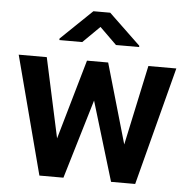

<svg xmlns="http://www.w3.org/2000/svg" viewBox="-53 -802 844 855"><g transform="rotate(5 369.0 -375.0)"><path d="M141.1 -528.3 218.3 -171.9 320.8 -528.3H415.5L518.6 -170.9L595.2 -528.3H720.2L582.5 0H474.6L367.7 -354L261.7 0H154.3L15.6 -528.3ZM405.3 -750 546.9 -614.7V-608.9H443.4L367.7 -683.1L292.5 -608.9H190.4V-615.7L330.1 -750Z"/></g></svg>

Font: Vazirmatn RD FD SemiBold
Style: Regular
Weight: 600
Designer: Saber Rastikerdar
Foundry: Saber Rastikerdar
Version: Version 33.003